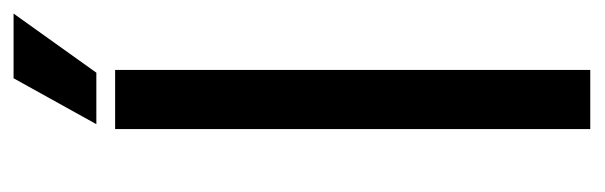

<svg xmlns="http://www.w3.org/2000/svg" viewBox="-316 -552 869 276"><g transform="rotate(-90 118.0 -414.5)"><path d="M155 -683V0H70V-683ZM236 -829 151 -710H77L143 -829Z"/></g></svg>

Font: Ropa Sans
Style: Regular
Weight: 400
Designer: Botio Nikoltchev
Foundry: Botio Nikoltchev
Version: Version 1.100